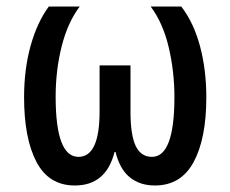

<svg xmlns="http://www.w3.org/2000/svg" viewBox="-20 -560 707 590"><path d="M210 10Q130 10 92 -62.5Q54 -135 54 -261Q54 -347 74 -419Q94 -491 130 -540H225Q188 -491 169.5 -417.5Q151 -344 151 -263Q151 -78 221 -78Q286 -78 286 -217V-359H381V-217Q381 -145 397 -111.5Q413 -78 447 -78Q516 -78 516 -262Q516 -340 498.5 -414.5Q481 -489 443 -540H537Q575 -491 594.5 -418.5Q614 -346 614 -261Q614 -134 575 -62Q536 10 456 10Q410 10 379 -15Q348 -40 335 -93H332Q306 10 210 10Z"/></svg>

Font: Noto Sans Condensed Medium
Style: Regular
Weight: 500
Width: 3
Designer: Monotype Design Team
Foundry: Monotype Imaging Inc.
Version: Version 2.013; ttfautohint (v1.8.4.7-5d5b)